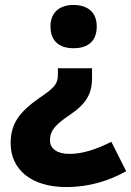

<svg xmlns="http://www.w3.org/2000/svg" viewBox="-20 -624 530 776"><path d="M371 -517C371 -579 329 -604 277 -604C227 -604 184 -579 184 -517C184 -452 227 -429 277 -429C329 -429 371 -452 371 -517ZM352 -309V-348H214V-321C214 -284 198 -268 139 -228C59 -172 23 -125 23 -45C23 60 105 132 248 132C343 132 421 106 490 68L430 -51C369 -20 313 -2 261 -2C212 -2 182 -22 182 -57C182 -93 198 -116 261 -159C330 -205 352 -246 352 -309Z"/></svg>

Font: Noto Sans Tamil UI ExtraBold
Style: Regular
Weight: 800
Designer: Jelle Bosma - Monotype Design Team
Foundry: Monotype Imaging Inc.
Version: Version 2.004